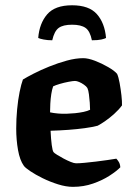

<svg xmlns="http://www.w3.org/2000/svg" viewBox="-20 -726 517 746"><path d="M263.5 0Q236.5 0 205.5 -9.8Q174.5 -19.5 146 -33.5Q117.5 -47.5 97.5 -61Q77.5 -74.5 72.5 -82Q57 -103.5 50 -143.2Q43 -183 43 -226Q43 -264 46.5 -301Q50 -338 56.2 -368.8Q62.5 -399.5 69 -417Q83.5 -426 110.8 -440Q138 -454 171.5 -467.5Q205 -481 239.5 -490.5Q274 -500 303.5 -500Q322.5 -500 349.2 -489.8Q376 -479.5 400.5 -465.2Q425 -451 435 -439Q440.5 -427 444.8 -403.5Q449 -380 451.8 -355.8Q454.5 -331.5 454 -316.5Q441.5 -299.5 424 -283.8Q406.5 -268 389.2 -256Q372 -244 359.5 -237.5Q338.5 -232 309 -228Q279.5 -224 245.8 -221.5Q212 -219 176.5 -218Q178 -185.5 181 -162.8Q184 -140 188 -135Q190.5 -131.5 201.8 -124.5Q213 -117.5 227 -110Q241 -102.5 254.5 -97Q268 -91.5 275.5 -91.5Q289 -91.5 309.5 -93.5Q330 -95.5 352.8 -98.2Q375.5 -101 396.5 -104Q417.5 -107 432 -109.5Q436.5 -105 441.5 -97Q446.5 -89 447.5 -76Q433.5 -61.5 405.8 -43.5Q378 -25.5 341.5 -12.8Q305 0 263.5 0ZM238 -284Q254.5 -284.5 271.8 -286.2Q289 -288 304.5 -291.2Q320 -294.5 330 -299.5Q330 -310.5 328.8 -327Q327.5 -343.5 325.5 -359.5Q323.5 -375.5 319.5 -384Q315.5 -390.5 306.2 -397Q297 -403.5 287.5 -407.5Q278 -411.5 271.5 -411.5Q263.5 -411.5 246.5 -408.2Q229.5 -405 212.5 -400Q195.5 -395 186.5 -390.5Q182 -378 179.2 -360Q176.5 -342 175.5 -323.5Q174.5 -305 174.5 -289.5Q188 -286.5 205.2 -285Q222.5 -283.5 238 -284ZM260 -705.5Q326 -705.5 356.5 -671Q387 -636.5 392 -578.5Q387 -575.5 373.8 -572.5Q360.5 -569.5 337 -569.5Q330 -605 312.5 -617.5Q295 -630 260 -630Q225 -630 208 -617.5Q191 -605 183 -569.5Q164.5 -569.5 149.5 -572.5Q134.5 -575.5 128.5 -578.5Q133 -635 163.2 -670.2Q193.5 -705.5 260 -705.5Z"/></svg>

Font: Texturina Medium
Style: Regular
Weight: 500
Designer: Guillermo Torres Carreño
Foundry: Omnibus-Type
Version: Version 1.003